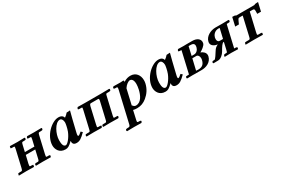

<svg xmlns="http://www.w3.org/2000/svg" viewBox="91 -1498 4096 2777"><g transform="rotate(-30 2138.5 -110.0)"><path d="M178 -355 114 -78C105 -43 102 -36 85 -35H60C43 -35 32 -33 31 -26L26 -5L25 1C59 1 116 -1 150 -1L278 1L280 -5L285 -26C287 -32 279 -35 260 -35H240C230 -36 227 -38 227 -48C227 -54 228 -64 231 -78L262 -209H420L390 -77C382 -42 378 -35 362 -35H341C324 -35 313 -32 312 -26L308 -8L315 1C347 0 394 0 425 -1L559 1L562 -5L566 -25C568 -31 560 -35 542 -35H516C506 -35 502 -37 502 -47C502 -53 504 -62 507 -77L571 -354C580 -391 584 -397 600 -397H625C643 -397 653 -401 654 -407L659 -424L652 -434C615 -433 563 -432 526 -432L415 -434L404 -424L400 -406C398 -400 407 -397 425 -397H446C455 -397 459 -395 459 -385C459 -378 457 -368 454 -354L430 -251H271L295 -355C304 -392 308 -397 323 -397H344C362 -397 372 -401 374 -407L377 -424L371 -434C335 -433 285 -432 250 -431L126 -434L124 -428L119 -406C117 -400 126 -397 144 -397H169C179 -397 183 -395 183 -385C183 -379 181 -369 178 -355Z M925 -39C925 -21 936 10 987 10C1039 10 1071 -12 1142 -82L1117 -105C1088.5 -79.5 1071 -67 1060 -67C1055 -67 1051 -71 1051 -83C1051 -92 1053.4 -105.9 1058 -125L1105.3 -321C1114.7 -359.9 1137 -443.8 1137 -443.8C1137 -445.8 1136.8 -447 1135 -447L1080 -444C1064.2 -425.6 1046.1 -408 1023 -392C1013 -422 991 -444 939 -444C824 -444 663 -289 663 -132C663 -76 696.5 10 801 10C840.5 10 862 0 924 -59L926 -58C925 -52.3 925 -43 925 -39ZM958 -195C925 -112 863 -40 835 -40C791 -40 785 -97 785 -151C785 -254 862 -405 942 -405C971 -405 989 -370 989 -331C989 -315 978 -248 958 -195Z M1307 -353 1243 -77C1236 -45 1232 -35 1216 -35H1186C1168 -35 1157 -33 1156 -26L1152 -8L1159 1C1194 0 1246 -1 1282 -1L1406 1L1417 -8L1421 -26C1422 -32 1414 -35 1396 -35H1370C1360 -35 1356 -38 1356 -47C1356 -54 1358 -63 1361 -77L1424 -351C1432 -382 1441 -386 1451 -386H1571C1578 -386 1584 -384 1584 -371C1584 -366 1583 -360 1582 -351L1518 -77C1511 -45 1507 -35 1491 -35H1464C1447 -35 1436 -33 1435 -26L1431 -8L1437 1C1472 0 1522 -1 1557 -1L1685 1L1696 -8L1700 -26C1701 -32 1693 -35 1674 -35H1645C1635 -35 1631 -38 1631 -47C1631 -54 1633 -63 1636 -77L1700 -354C1708 -391 1711 -397 1728 -397H1758C1776 -397 1787 -401 1788 -407L1792 -424L1785 -434C1748 -433 1694 -432 1657 -432H1582H1457H1383L1260 -434L1249 -424L1244 -406C1243 -400 1252 -397 1270 -397H1299C1309 -397 1313 -396 1313 -386C1313 -379 1311 -369 1307 -353Z M2030 -424 2022 -435C2022 -435 1982 -432 1972 -432C1936 -432 1856 -434 1856 -434L1844 -424L1841 -410C1839 -402 1849 -397 1867 -397H1886C1897 -397 1901 -392 1901 -380C1901 -374 1900 -367 1898 -358L1780 151C1775 176 1767 190 1750 190H1732C1713 190 1701 195 1699 202L1696 217L1703 227C1703 227 1785 225 1821 225C1859 225 1940 227 1940 227L1952 217L1955 202C1957 195 1944 190 1928 190H1909C1899 190 1894 184 1894 173C1894 167 1896 160 1898 151L1931 4C1949 10 1970 12 1997 12C2058 12 2109 -8 2157 -47C2217 -96 2259 -159 2277 -237C2281 -255 2283 -272 2283 -290C2283 -375 2234 -445 2143 -445C2114 -445 2072 -439 2026 -408ZM2005 -315 2003 -313C2036 -364 2080 -392 2105 -392C2139 -392 2161 -359 2161 -297C2161 -273 2157 -244 2150 -210C2131 -126 2088 -30 2001 -30C1989 -30 1968 -32 1943 -70L1948 -68Z M2594 -39C2594 -21 2605 10 2656 10C2708 10 2740 -12 2811 -82L2786 -105C2757.5 -79.5 2740 -67 2729 -67C2724 -67 2720 -71 2720 -83C2720 -92 2722.4 -105.9 2727 -125L2774.3 -321C2783.7 -359.9 2806 -443.8 2806 -443.8C2806 -445.8 2805.8 -447 2804 -447L2749 -444C2733.2 -425.6 2715.1 -408 2692 -392C2682 -422 2660 -444 2608 -444C2493 -444 2332 -289 2332 -132C2332 -76 2365.5 10 2470 10C2509.5 10 2531 0 2593 -59L2595 -58C2594 -52.3 2594 -43 2594 -39ZM2627 -195C2594 -112 2532 -40 2504 -40C2460 -40 2454 -97 2454 -151C2454 -254 2531 -405 2611 -405C2640 -405 2658 -370 2658 -331C2658 -315 2647 -248 2627 -195Z M2839 1C2864 0 2903 0 2928 -1L2975 0H3081C3149 0 3241 -30 3263 -124C3265 -130 3265 -137 3265 -143C3265 -185 3230 -215 3190 -230C3223 -247 3283 -289 3291 -323C3293 -331 3294 -338 3294 -345C3294 -396 3248 -433 3171 -433H3074C3059 -433 3043 -432 3028 -432L2936 -434L2925 -424L2920 -406C2919 -403 2933 -397 2945 -397H2969C2971 -397 2968.9 -389 2965 -372L2892 -55C2889 -40 2887 -36 2885 -35H2860C2842 -35 2835 -33 2834 -28L2829 -8ZM3047 -215H3114C3139 -215 3159 -188 3159 -150C3159 -143 3158 -134 3156 -125C3139 -53 3101 -30 3038 -30C3027 -30 3016 -31 3004 -32ZM3055 -249 3088 -394C3093 -394 3097 -395 3101 -395C3106 -395 3113 -394 3125 -394C3154 -394 3182 -385 3182 -347C3182 -340 3181 -333 3179 -324C3170 -286 3140 -249 3097 -249Z M3393 -140C3371 -104 3327 -35 3314 -35H3307C3293 -35 3275 -34 3272 -23L3269 -8L3277 1L3354 0C3399 0 3446 -44 3469 -85C3502.1 -144 3534 -193 3556 -193H3561L3535 -79C3526.8 -43 3525 -35 3512 -35H3498C3479 -35 3469 -31 3467 -24L3461 2C3461 2 3540 -1 3575 -1C3611 -1 3686 2 3686 2L3692 -22C3693 -24 3687 -35 3663 -35H3642C3642 -35 3647 -55 3652 -79L3720 -372C3724.2 -390 3726 -397 3729 -397H3754C3771 -397 3779 -400 3780 -405L3785 -424L3777 -434C3749 -434 3705 -432 3676 -432L3559 -433C3474 -433 3386 -384 3369 -308C3367 -301 3366 -294 3366 -288C3366 -235 3422 -210 3467 -204C3437 -193 3412 -172 3393 -140ZM3571 -235H3519C3488 -235 3477 -258 3477 -286C3477 -294 3478 -303 3480 -312C3487.3 -345 3521 -399 3590 -399C3596 -399 3601 -398 3609 -397Z M4033 -77 4105 -386H4153C4179 -386 4182 -378 4182 -346V-330C4182 -323 4182 -312 4181 -302H4244L4277 -445C4237 -445 4226 -441 4218 -438C4211 -435 4214 -433 4207 -433H3910C3905 -433 3900 -436 3897 -439C3892 -442 3891 -445 3846 -445L3813 -302H3875C3880 -316 3887 -330 3892 -340C3911 -381 3914 -386 3934 -386H3987L3916 -77C3908 -42 3904 -36 3888 -35H3848C3830 -35 3819 -32 3818 -26L3812 1C3851 1 3913 0 3952 -1L4101 1L4107 -25C4108 -31 4100 -35 4082 -35H4042C4033 -36 4028 -38 4028 -47C4028 -53 4030 -62 4033 -77Z"/></g></svg>

Font: Linux Libertine O
Style: Bold Italic
Weight: 700
Italic angle: -11.5°
Designer: Philipp H. Poll
Foundry: Philipp H. Poll
Version: Version 4.1.0